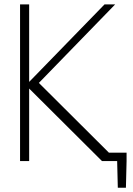

<svg xmlns="http://www.w3.org/2000/svg" viewBox="-20 -735 608 876"><path d="M71.5 0V-715H113V0ZM128.5 -327 103.5 -351.5 457 -715H505.5ZM445.5 0 106 -338 144.5 -369.5 515.5 0ZM557.5 0H446V-38.5H557.5ZM514.5 0H557.5L554.5 121.5H517.5Z"/></svg>

Font: Russolo 10pt ExtraLight
Style: Regular
Weight: 200
Designer: Micah Stupak-Hahn
Version: Version 1.000